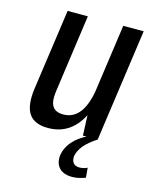

<svg xmlns="http://www.w3.org/2000/svg" viewBox="-112 -616 719 890"><g transform="rotate(15 248.0 -171.0)"><path d="M145 -161Q139 -116 153.5 -93.5Q168 -71 205 -71Q254 -71 284 -111.5Q314 -152 325 -232L364 -299L357 -244Q340 -119 288.5 -55.5Q237 8 153 8Q87 8 61 -31Q35 -70 46 -151L101 -540H198ZM390 0H319L313 -150L368 -540H466ZM320 198Q277 198 256.5 175Q236 152 241 113Q247 77 273.5 47Q300 17 344 -4L390 0Q351 25 330 50Q309 75 304 102Q302 123 311.5 135Q321 147 341 147Q361 147 379 138L383 185Q370 190 353.5 194Q337 198 320 198Z"/></g></svg>

Font: Pathway Extreme Condensed Medium
Style: Italic
Weight: 500
Width: 3
Italic angle: -8°
Version: Version 1.001;gftools[0.9.26]